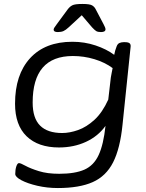

<svg xmlns="http://www.w3.org/2000/svg" viewBox="-20 -738 740 970"><path d="M272 212Q218 212 168.5 200.5Q119 189 88 172.5Q57 156 57 141Q57 119 62.5 102.5Q68 86 76 86Q84 86 108.5 99.5Q133 113 176 126.5Q219 140 279 140Q359 140 406.5 119Q454 98 478.5 45Q503 -8 513 -102Q476 -50 414.5 -21.5Q353 7 278 7Q173 7 114.5 -49.5Q56 -106 56 -214Q56 -361 132 -444Q208 -527 346 -527Q407 -527 462.5 -508.5Q518 -490 557 -461Q559 -472 562 -482.5Q565 -493 569 -503Q574 -517 584 -521Q594 -525 605 -525H610Q628 -525 634.5 -519.5Q641 -514 640 -503L599 -108Q587 12 551.5 82Q516 152 448.5 182Q381 212 272 212ZM294 -66Q332 -66 374.5 -81Q417 -96 457 -132.5Q497 -169 527 -235L540 -347Q542 -361 544.5 -371.5Q547 -382 549 -394Q510 -423 457 -439Q404 -455 348 -455Q145 -455 145 -220Q145 -141 182.5 -103.5Q220 -66 294 -66ZM272 -576Q251 -576 251 -588Q251 -592 254 -597.5Q257 -603 267 -616L323 -692Q332 -704 345 -711Q358 -718 396 -718Q433 -718 445 -711Q457 -704 463 -692L503 -616Q513 -598 513 -590Q513 -576 490 -576Q474 -576 466 -581Q458 -586 445 -600L393 -661L327 -600Q312 -586 300.5 -581Q289 -576 272 -576Z"/></svg>

Font: Asap Expanded Expanded Regular
Style: Italic
Weight: 400
Width: 7
Italic angle: -6°
Designer: Pablo Cosgaya
Foundry: Omnibus-Type
Version: Version 3.001; ttfautohint (v1.8.4.7-5d5b)